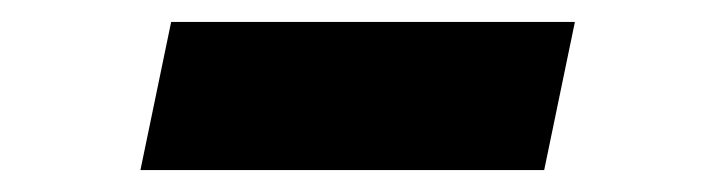

<svg xmlns="http://www.w3.org/2000/svg" viewBox="-20 -374 640 175"><path d="M108 -219 136 -354H504L476 -219Z"/></svg>

Font: Red Hat Mono
Style: Bold Italic
Weight: 700
Italic angle: -12°
Monospace: yes
Designer: Pentagram, MCKL
Foundry: Pentagram, MCKL
Version: Version 1.023; ttfautohint (v1.8.3)